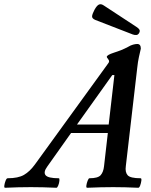

<svg xmlns="http://www.w3.org/2000/svg" viewBox="-98 -885 716 908"><path d="M-74 3Q-79 3 -77.5 -8Q-76 -19 -71.5 -30.5Q-67 -42 -62 -42Q-12 -42 15.5 -58Q43 -74 67 -107L412 -583Q418 -590 418 -595Q418 -600 413 -606Q407 -613 407 -616Q407 -625 441 -636Q460 -642 476 -648.5Q492 -655 507 -663Q520 -671 531.5 -674Q543 -677 551 -677Q568 -677 568 -655Q564 -638 559 -615.5Q554 -593 551 -564L497 -99Q493 -71 505.5 -56.5Q518 -42 567 -42Q572 -42 570.5 -30.5Q569 -19 565 -8Q561 3 556 3Q492 0 437 0Q380 0 314 3Q309 3 310.5 -8Q312 -19 316.5 -30.5Q321 -42 325 -42Q365 -42 378 -56.5Q391 -71 394 -99L412 -256H238L126 -98Q106 -71 117.5 -56.5Q129 -42 180 -42Q184 -42 183 -30.5Q182 -19 177.5 -8Q173 3 169 3Q103 0 48 0Q-10 0 -74 3ZM433 -530 266 -296H416L443 -530ZM530 -722 352 -791Q336 -798 337.5 -809Q339 -820 349 -839Q360 -859 370 -863.5Q380 -868 393 -859L547 -758Q558 -751 561.5 -744.5Q565 -738 560 -729Q555 -720 546.5 -719.5Q538 -719 530 -722Z"/></svg>

Font: Junicode SmExp
Style: Bold Italic
Weight: 700
Width: 6
Italic angle: -11°
Designer: Peter S. Baker
Version: Version 2.205; ttfautohint (v1.8.4)